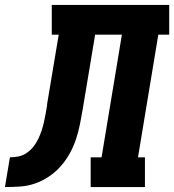

<svg xmlns="http://www.w3.org/2000/svg" viewBox="-76 -755 703 775"><path d="M-56 0 -36 -120Q-19 -120 -1.5 -123.5Q16 -127 31.5 -137.5Q47 -148 58.5 -162.5Q70 -177 78 -193.5Q86 -210 91.5 -226.5Q97 -243 101 -260.5Q105 -278 108 -295Q111 -312 114 -329Q114 -329 114 -329.5Q114 -330 114 -330V-333Q114 -333 114 -333.5Q114 -334 114 -334L161 -615H133V-735H607V-615H563L481 -120H509V0H290V-120H334L416 -615H308L258 -315Q253 -285 247 -255Q241 -225 231.5 -195.5Q222 -166 206.5 -137.5Q191 -109 170 -85Q149 -61 121.5 -42.5Q94 -24 64.5 -14Q35 -4 4.5 -2Q-26 0 -56 0Z"/></svg>

Font: Iosevka Curly Slab HvExObl
Style: Regular
Weight: 900
Width: 7
Italic angle: -9°
Monospace: yes
Designer: Belleve Invis
Foundry: Belleve Invis
Version: Version 11.1.0; ttfautohint (v1.8.3)